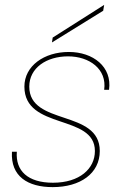

<svg xmlns="http://www.w3.org/2000/svg" viewBox="-20 -760 523 787"><path d="M196 7C309 7 389 -49 389 -141C389 -313 100 -243 100 -405C100 -482 171 -529 259 -529C346 -529 419 -477 407 -392H427C440 -486 362 -547 262 -547C161 -547 80 -490 80 -405C80 -226 369 -294 369 -141C369 -69 307 -11 197 -11C94 -11 43 -60 49 -138H29C23 -37 94 7 196 7ZM196 -606 193 -586 403 -716 407 -740Z"/></svg>

Font: Poppins Devanagari Thin
Style: Italic
Weight: 100
Italic angle: -10°
Designer: Ninad Kale (Devanagari), Jonny Pinhorn (Latin)
Foundry: Indian Type Foundry
Version: 4.005